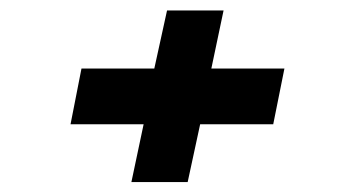

<svg xmlns="http://www.w3.org/2000/svg" viewBox="-20 -452 700 377"><path d="M516.5 -208H373L348.5 -94.5H238L262 -208H118.5L140 -317.5H283L308 -431.5H419L395 -317.5H538.5Z"/></svg>

Font: Epilogue ExtraBold
Style: Italic
Weight: 800
Italic angle: -12°
Designer: Tyler Finck
Foundry: Etcetera Type Co
Version: Version 2.111; ttfautohint (v1.8.3)